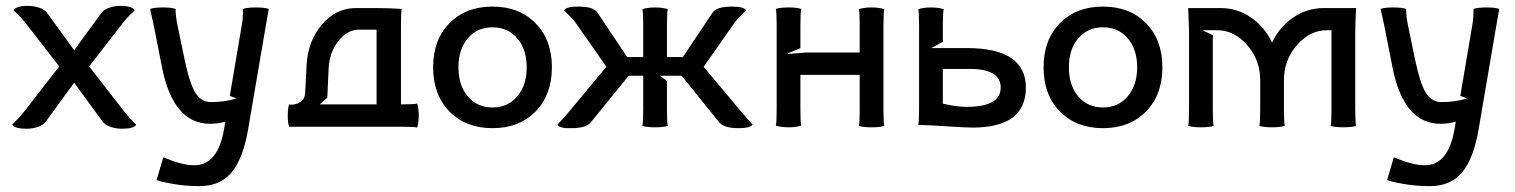

<svg xmlns="http://www.w3.org/2000/svg" viewBox="-20 -427 5106 647"><path d="M21 -6.8Q48.3 -34.2 57.1 -45.4L179.7 -203.1L64 -352.1Q60.1 -357.4 53.5 -364.7Q46.9 -372.1 41.7 -377Q36.6 -381.8 31.2 -386.7L25.9 -392.1Q34.2 -407.2 74.2 -407.2Q94.7 -407.2 113.3 -400.6Q131.8 -394 139.2 -382.8L230 -257.8L321.3 -382.8Q328.6 -394 347.2 -400.6Q365.7 -407.2 386.2 -407.2Q425.8 -407.2 434.1 -392.1L428.7 -386.7Q423.3 -381.8 418.2 -377Q413.1 -372.1 406.5 -364.7Q399.9 -357.4 396 -352.1L280.3 -203.1L403.3 -45.4Q413.6 -32.2 439 -6.8Q431.2 6.8 391.1 6.8Q370.6 6.8 352.3 0.5Q334 -5.9 325.7 -17.1L230 -148.4L134.3 -17.1Q126 -5.9 107.9 0.5Q89.8 6.8 69.3 6.8Q28.8 6.8 21 -6.8Z M688 -9.8Q563.5 -9.8 525.9 -200.2L498 -341.8L485.8 -397Q500.5 -401.9 528.8 -401.9Q557.1 -401.9 571.8 -397V-393.1Q571.8 -373.5 578.1 -341.8L602.1 -226.1Q619.1 -144.5 638.7 -113.8Q658.2 -83 690.9 -83Q737.3 -83 777.3 -95.2L754.4 -104L794.9 -342.8Q798.8 -363.8 798.8 -392.1V-397Q813.5 -401.9 842.8 -401.9Q871.1 -401.9 885.7 -397Q879.4 -361.3 876 -341.8L815.9 9.8Q799.8 105 761.5 152.6Q723.1 200.2 651.9 200.2Q606 200.2 564.7 193.1Q523.4 186 507.8 179.7L530.3 103Q554.2 112.3 564.5 116.2Q574.7 120.1 595.5 125Q616.2 129.9 634.8 129.9Q713.9 129.9 734.9 8.8L739.3 -17.1Q713.9 -9.8 688 -9.8Z M949.7 -37.1Q949.7 -62 954.1 -75.2Q957 -74.2 961.4 -74.2Q977.5 -74.2 992.2 -83.3Q1006.8 -92.3 1008.3 -113.8L1013.2 -208Q1017.6 -288.6 1064.7 -344.2Q1111.8 -399.9 1179.7 -399.9H1238.8Q1291.5 -399.9 1334 -397Q1331.1 -388.2 1331.1 -341.8V-75.2Q1377 -75.2 1385.7 -78.1Q1391.1 -62 1391.1 -39.1Q1391.1 -13.2 1385.7 2.9Q1377 0 1331.1 0H960.9H959H954.1Q949.7 -13.2 949.7 -37.1ZM1083 -98.1 1057.6 -75.2H1249V-327.1H1189.9Q1149.9 -327.1 1119.9 -288.3Q1089.8 -249.5 1087.4 -195.8Z M1524.9 -200.2Q1524.9 -139.2 1556.4 -102.1Q1587.9 -64.9 1639.6 -64.9Q1691.4 -64.9 1723.1 -102.3Q1754.9 -139.6 1754.9 -200.2Q1754.9 -260.7 1723.1 -297.9Q1691.4 -335 1639.6 -335Q1587.9 -335 1556.4 -297.9Q1524.9 -260.7 1524.9 -200.2ZM1494.4 -51.5Q1439.5 -107.9 1439.5 -200.2Q1439.5 -292.5 1494.4 -348.6Q1549.3 -404.8 1639.6 -404.8Q1730 -404.8 1784.9 -348.6Q1839.8 -292.5 1839.8 -200.2Q1839.8 -107.9 1784.9 -51.5Q1730 4.9 1639.6 4.9Q1549.3 4.9 1494.4 -51.5Z M1858.4 -6.8Q1867.2 -15.6 1893.6 -45.9L2023.4 -202.1L1918.5 -352.1Q1915 -356.4 1910.2 -362.1Q1905.3 -367.7 1900.4 -372.6Q1895.5 -377.4 1891.6 -381.3Q1887.7 -385.3 1884.3 -388.4Q1880.9 -391.6 1880.4 -392.1Q1887.7 -404.8 1928.2 -404.8Q1980.5 -404.8 1993.2 -384.8L2093.3 -234.9H2147.5V-341.8Q2147.5 -387.2 2144.5 -396Q2162.1 -401.9 2187.5 -401.9Q2212.9 -401.9 2230.5 -396Q2227.5 -387.2 2227.5 -341.8V-234.9H2281.2L2381.3 -384.8Q2395 -404.8 2446.3 -404.8Q2487.3 -404.8 2494.6 -392.1L2489.3 -386.7Q2483.9 -381.8 2478.8 -377Q2473.6 -372.1 2467 -364.7Q2460.4 -357.4 2456.5 -352.1L2351.1 -201.7L2481.4 -46.4Q2504.4 -19 2516.1 -7.3Q2508.3 4.9 2468.3 4.9Q2419.4 4.9 2403.3 -15.1L2276.9 -171.9H2203.6L2227.5 -154.3V-58.1Q2227.5 -11.7 2230.5 -2.9Q2215.8 2 2187.5 2Q2159.2 2 2144.5 -2.9Q2147.5 -11.7 2147.5 -58.1V-171.9H2098.6L1971.2 -15.1Q1955.1 4.9 1906.2 4.9Q1892.1 4.9 1885.7 4.6Q1879.4 4.4 1870.4 1.7Q1861.3 -1 1858.4 -6.8Z M2597.2 -58.1V-341.8Q2597.2 -388.2 2594.2 -397Q2608.9 -401.9 2637.2 -401.9Q2665.5 -401.9 2680.2 -397Q2677.2 -388.2 2677.2 -341.8V-264.6L2634.3 -247.1L2635.3 -245.1L2696.3 -250H2877V-341.8Q2877 -387.2 2874 -396Q2891.6 -401.9 2917 -401.9Q2942.4 -401.9 2960 -396Q2957 -387.2 2957 -341.8V-58.1Q2957 -11.7 2960 -2.9Q2945.3 2 2917 2Q2888.7 2 2874 -2.9Q2877 -11.7 2877 -58.1V-174.8H2677.2V-58.1Q2677.2 -12.7 2680.2 -3.9Q2662.6 2 2637.2 2Q2611.8 2 2594.2 -3.9Q2597.2 -12.7 2597.2 -58.1Z M3157.2 -77.6Q3204.1 -66.9 3237.3 -66.9Q3352.1 -66.9 3352.1 -131.8Q3352.1 -194.8 3247.1 -194.8H3157.2ZM3077.1 -60.1V-341.8Q3077.1 -387.2 3074.2 -396Q3091.8 -401.9 3117.2 -401.9Q3142.6 -401.9 3160.2 -396Q3157.2 -387.2 3157.2 -341.8V-286.1L3118.2 -265.1H3237.3Q3437 -265.1 3437 -131.8Q3437 2.9 3257.3 2.9Q3234.9 2.9 3172.9 -1.2Q3110.8 -5.4 3078.6 -5.9H3074.2Q3077.1 -14.6 3077.1 -60.1Z M3582 -200.2Q3582 -139.2 3613.5 -102.1Q3645 -64.9 3696.8 -64.9Q3748.5 -64.9 3780.3 -102.3Q3812 -139.6 3812 -200.2Q3812 -260.7 3780.3 -297.9Q3748.5 -335 3696.8 -335Q3645 -335 3613.5 -297.9Q3582 -260.7 3582 -200.2ZM3551.5 -51.5Q3496.6 -107.9 3496.6 -200.2Q3496.6 -292.5 3551.5 -348.6Q3606.4 -404.8 3696.8 -404.8Q3787.1 -404.8 3842 -348.6Q3897 -292.5 3897 -200.2Q3897 -107.9 3842 -51.5Q3787.1 4.9 3696.8 4.9Q3606.4 4.9 3551.5 -51.5Z M3986.8 -58.1V-325.2L3983.9 -399.9H4091.8Q4149.4 -399.9 4195.8 -367.9Q4242.2 -335.9 4266.6 -283.2Q4291 -335.9 4337.6 -367.9Q4384.3 -399.9 4441.9 -399.9H4549.8Q4546.9 -345.2 4546.9 -325.2V-58.1Q4546.9 -11.7 4549.8 -2.9Q4535.2 2 4506.8 2Q4478.5 2 4463.9 -2.9Q4466.8 -11.7 4466.8 -58.1V-325.2H4451.7Q4394 -325.2 4350.3 -274.9Q4306.6 -224.6 4306.6 -157.2V-58.1Q4306.6 -11.7 4309.6 -2.9Q4294.9 2 4266.6 2Q4238.3 2 4223.6 -2.9Q4226.6 -11.7 4226.6 -58.1V-157.2Q4226.6 -224.6 4182.9 -274.9Q4139.2 -325.2 4081.5 -325.2H4031.7L4066.9 -308.6V-58.1Q4066.9 -11.7 4069.8 -2.9Q4055.2 2 4026.9 2Q3998.5 2 3983.9 -2.9Q3986.8 -11.7 3986.8 -58.1Z M4834.5 -9.8Q4710 -9.8 4672.4 -200.2L4644.5 -341.8L4632.3 -397Q4647 -401.9 4675.3 -401.9Q4703.6 -401.9 4718.3 -397V-393.1Q4718.3 -373.5 4724.6 -341.8L4748.5 -226.1Q4765.6 -144.5 4785.2 -113.8Q4804.7 -83 4837.4 -83Q4883.8 -83 4923.8 -95.2L4900.9 -104L4941.4 -342.8Q4945.3 -363.8 4945.3 -392.1V-397Q4960 -401.9 4989.3 -401.9Q5017.6 -401.9 5032.2 -397Q5025.9 -361.3 5022.5 -341.8L4962.4 9.8Q4946.3 105 4908 152.6Q4869.6 200.2 4798.3 200.2Q4752.4 200.2 4711.2 193.1Q4669.9 186 4654.3 179.7L4676.8 103Q4700.7 112.3 4710.9 116.2Q4721.2 120.1 4741.9 125Q4762.7 129.9 4781.2 129.9Q4860.4 129.9 4881.3 8.8L4885.7 -17.1Q4860.4 -9.8 4834.5 -9.8Z"/></svg>

Font: Nikodecs
Style: Medium
Weight: 500
Version: Version 0.29